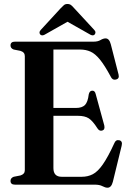

<svg xmlns="http://www.w3.org/2000/svg" viewBox="-20 -904 634 940"><path d="M31.5 -681.5Q31.5 -700 53 -700H437.5Q459 -700 472.2 -708Q485.5 -716 497 -716Q515 -716 522.5 -687L560.5 -539Q565.5 -519 548 -514.5Q530 -510.5 522 -529Q492.5 -584 469.2 -612.5Q446 -641 423.2 -651.2Q400.5 -661.5 371.5 -661.5H241.5V-375.5H352Q381.5 -375.5 395.8 -389.8Q410 -404 414.5 -442Q418.5 -459.5 431 -460Q444.5 -461 448.5 -443.5L490.5 -290Q495 -269.5 481 -265Q467 -260.5 457.5 -275Q434 -312 414.8 -324.5Q395.5 -337 361.5 -337H241.5V-81Q241.5 -38.5 282 -38.5H380.5Q410 -38.5 434.2 -51Q458.5 -63.5 483.2 -98.8Q508 -134 539.5 -202.5Q546.5 -221 563.5 -217.5Q581.5 -213.5 575.5 -190L532.5 -14Q525 15 506.5 15Q495.5 15 481.5 7.5Q467.5 0 443.5 0H53Q31.5 0 31.5 -18.5Q31.5 -32.5 47 -38.5L80 -45Q101.5 -51.5 101.5 -70.5V-629.5Q101.5 -648.5 80 -655L47 -661.5Q31.5 -667.5 31.5 -681.5ZM203.5 -737Q187 -726 177.5 -734.5Q174 -737.5 173.5 -744Q173 -750.5 179.5 -757.5L277 -863.5Q286 -873 292.8 -878.8Q299.5 -884.5 310 -884.5Q321 -884.5 328 -879Q335 -873.5 343.5 -863.5L441.5 -757.5Q448 -750.5 447.2 -744.2Q446.5 -738 443 -734.5Q434 -726 417.5 -737L310.5 -797.5Z"/></svg>

Font: Fraunces 144pt S050 SemiBold
Style: Regular
Weight: 600
Version: Version 1.000; ttfautohint (v1.8.3)